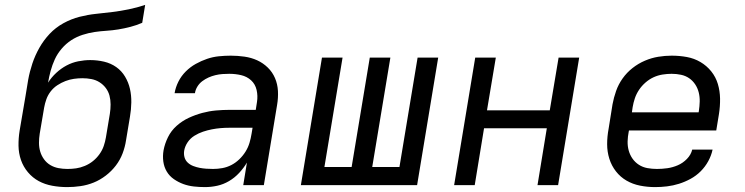

<svg xmlns="http://www.w3.org/2000/svg" viewBox="-20 -755 3040 783"><path d="M254 8Q223 8 193 2.5Q163 -3 138 -16.5Q113 -30 94 -52.5Q75 -75 65.5 -102.5Q56 -130 55.5 -160.5Q55 -191 60 -222L84 -363Q89 -397 95 -430Q101 -463 112 -496Q123 -529 140.5 -560Q158 -591 182.5 -617Q207 -643 239 -660.5Q271 -678 304.5 -686.5Q338 -695 371.5 -698.5Q405 -702 438 -706Q471 -710 505 -717Q539 -724 572 -735L560 -662Q537 -652 512 -645.5Q487 -639 462.5 -635Q438 -631 414 -629.5Q390 -628 366 -624.5Q342 -621 317 -613Q292 -605 270.5 -591Q249 -577 231.5 -556.5Q214 -536 203.5 -513Q193 -490 186.5 -466Q180 -442 176 -418Q190 -440 209.5 -458Q229 -476 251.5 -488Q274 -500 299 -505Q324 -510 348 -510Q377 -510 404.5 -503.5Q432 -497 454 -481.5Q476 -466 490 -442.5Q504 -419 510 -392.5Q516 -366 515.5 -337Q515 -308 510 -279L494 -183Q490 -156 480 -129.5Q470 -103 452.5 -80Q435 -57 411.5 -39Q388 -21 362 -10.5Q336 0 308.5 4Q281 8 254 8ZM255 -66Q273 -66 290.5 -68.5Q308 -71 326 -78.5Q344 -86 359 -98Q374 -110 385.5 -126Q397 -142 403 -159.5Q409 -177 412 -195L428 -291Q431 -310 431 -329Q431 -348 426.5 -365Q422 -382 411.5 -396Q401 -410 386 -419.5Q371 -429 353 -432.5Q335 -436 316 -436Q299 -436 281.5 -433.5Q264 -431 247 -424.5Q230 -418 214 -407.5Q198 -397 186.5 -382Q175 -367 169 -350Q163 -333 160 -316L142 -210Q139 -191 139 -172.5Q139 -154 144 -137Q149 -120 159.5 -105.5Q170 -91 185 -82Q200 -73 218 -69.5Q236 -66 255 -66Z M816 8Q793 8 770.5 5.5Q748 3 727.5 -4.5Q707 -12 689 -24.5Q671 -37 660 -55.5Q649 -74 646 -96.5Q643 -119 647 -142Q652 -169 665 -195.5Q678 -222 700.5 -242Q723 -262 750 -274.5Q777 -287 805 -294.5Q833 -302 861 -304.5Q889 -307 916 -307H1023L1028 -339Q1032 -364 1026.5 -388Q1021 -412 1004 -427.5Q987 -443 963.5 -448.5Q940 -454 915 -454Q901 -454 887 -453Q873 -452 858.5 -448.5Q844 -445 830.5 -439Q817 -433 805 -424Q793 -415 785 -402Q777 -389 775 -375H692Q696 -399 707.5 -422Q719 -445 737.5 -463.5Q756 -482 778.5 -494.5Q801 -507 824.5 -515Q848 -523 872.5 -525.5Q897 -528 921 -528Q949 -528 977 -524Q1005 -520 1029 -509Q1053 -498 1072 -479.5Q1091 -461 1101.5 -436.5Q1112 -412 1113.5 -384Q1115 -356 1110 -327L1056 0H972L987 -92Q974 -70 955.5 -50Q937 -30 914 -16.5Q891 -3 866 2.5Q841 8 816 8ZM849 -66Q868 -66 887 -69.5Q906 -73 923.5 -82Q941 -91 956 -105.5Q971 -120 981.5 -137Q992 -154 997.5 -172.5Q1003 -191 1006 -210L1010 -234H915Q897 -234 879.5 -232.5Q862 -231 844 -227.5Q826 -224 808 -218Q790 -212 773 -201.5Q756 -191 745 -174.5Q734 -158 731 -140Q729 -126 732.5 -113.5Q736 -101 745.5 -92Q755 -83 768 -78Q781 -73 794 -70.5Q807 -68 821 -67Q835 -66 849 -66Z M1207 0 1293 -520H1377L1303 -74H1414L1488 -520H1572L1498 -74H1609L1683 -520H1767L1681 0Z M1832 0 1918 -520H2002L1966 -305H2222L2258 -520H2342L2256 0H2172L2210 -232H1954L1916 0Z M2652 8Q2620 8 2590 2Q2560 -4 2535 -18.5Q2510 -33 2492 -56Q2474 -79 2465 -107.5Q2456 -136 2456 -167Q2456 -198 2462 -230L2478 -330Q2483 -357 2492.5 -384Q2502 -411 2519 -435Q2536 -459 2559.5 -477.5Q2583 -496 2610 -507.5Q2637 -519 2664.5 -523.5Q2692 -528 2719 -528Q2751 -528 2781 -522.5Q2811 -517 2836.5 -502Q2862 -487 2880.5 -464Q2899 -441 2907.5 -412.5Q2916 -384 2916.5 -353Q2917 -322 2912 -290L2901 -223H2545L2544 -218Q2540 -198 2539.5 -178.5Q2539 -159 2544 -141Q2549 -123 2559.5 -108Q2570 -93 2585.5 -83Q2601 -73 2620 -69.5Q2639 -66 2659 -66Q2680 -66 2701.5 -69Q2723 -72 2744 -81Q2765 -90 2781.5 -107Q2798 -124 2803 -145H2886Q2881 -121 2868.5 -98Q2856 -75 2837.5 -56.5Q2819 -38 2796 -25.5Q2773 -13 2749 -5.5Q2725 2 2700.5 5Q2676 8 2652 8ZM2557 -297H2829L2830 -302Q2833 -322 2833.5 -341Q2834 -360 2829.5 -378Q2825 -396 2815 -411Q2805 -426 2790.5 -436Q2776 -446 2757.5 -450Q2739 -454 2719 -454Q2701 -454 2682 -451Q2663 -448 2645.5 -440Q2628 -432 2612.5 -418.5Q2597 -405 2586 -388.5Q2575 -372 2569 -354Q2563 -336 2560 -318Z"/></svg>

Font: Iosevka Extended Oblique
Style: Regular
Weight: 400
Width: 7
Italic angle: -9°
Monospace: yes
Designer: Belleve Invis
Foundry: Belleve Invis
Version: Version 32.0.1; ttfautohint (v1.8.4)